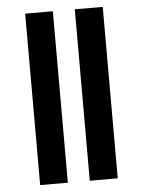

<svg xmlns="http://www.w3.org/2000/svg" viewBox="-52 -767 603 809"><g transform="rotate(-5 249.0 -362.5)"><path d="M202.1 0H85V-725.1H202.1ZM413.1 0H294.9V-725.1H413.1Z"/></g></svg>

Font: Libra Sans Modern
Style: Bold
Weight: 700
Foundry: Stefan Peev, Context Ltd
Version: Version 1.000